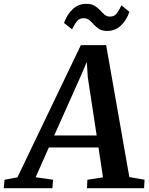

<svg xmlns="http://www.w3.org/2000/svg" viewBox="-90 -982 775 1002"><path d="M-70.5 0 -66.5 -44 1 -56.5 332 -746.5H464L585 -58L664.5 -44L662 0H364L366 -44L447.5 -56.5L424 -212.5H165L96 -57L187 -44L183.5 0ZM193 -275H414.5L368 -580L363 -658.5L331.5 -585ZM469.5 -820.5Q443.5 -820.5 427.5 -830.5Q411.5 -840.5 399.8 -853.8Q388 -867 376 -877Q364 -887 346.5 -887Q323 -887 310.2 -870Q297.5 -853 286 -829L244 -862Q260 -907 289.8 -934.5Q319.5 -962 360.5 -962Q387 -962 403.5 -952Q420 -942 431.8 -929Q443.5 -916 455.2 -905.8Q467 -895.5 483.5 -895.5Q506.5 -895 519.5 -912.2Q532.5 -929.5 543.5 -954L585.5 -920.5Q570 -875.5 540.2 -848Q510.5 -820.5 469.5 -820.5Z"/></svg>

Font: Merriweather 20pt SemiBold
Style: Italic
Weight: 600
Italic angle: -7.8°
Version: Version 2.101